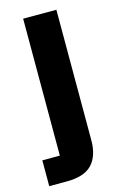

<svg xmlns="http://www.w3.org/2000/svg" viewBox="-122 -575 522 826"><g transform="rotate(-15 138.5 -162.5)"><path d="M-9 85H69V-525H217V56Q217 126 182 163Q147 200 69 200H-9Z"/></g></svg>

Font: IBM Plex Thai
Style: Bold
Weight: 700
Designer: Mike Abbink, Paul van der Laan, Pieter van Rosmalen, Ben Mitchell, Mark Frömberg
Foundry: Bold Monday
Version: Version 1.0